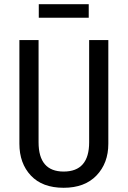

<svg xmlns="http://www.w3.org/2000/svg" viewBox="-20 -879 605 911"><path d="M401 -795H164V-859H401ZM494 -689V-197Q494 -105 438 -46.5Q382 12 282 12Q181 12 126.5 -46Q72 -104 72 -197V-689H163V-204Q163 -65 282 -65Q403 -65 403 -204V-689Z"/></svg>

Font: Fira Sans Condensed
Style: Regular
Weight: 400
Width: 3
Designer: Carrois Corporate & Edenspiekermann AG
Foundry: Carrois Corporate GbR & Edenspiekermann AG
Version: Version 4.202;PS 004.202;hotconv 1.0.88;makeotf.lib2.5.64775